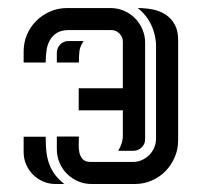

<svg xmlns="http://www.w3.org/2000/svg" viewBox="-20 -460 504 480"><path d="M176.8 -239.3H287.1V-356Q287.1 -367.7 278.6 -376.2Q270 -384.8 258.3 -384.8H152.3Q133.3 -384.8 122.1 -377.7Q110.8 -370.6 104.5 -359.1Q98.1 -347.7 96.2 -333.3Q94.2 -318.8 94.2 -303.7H39.1V-331.5Q39.1 -354 47.6 -373.8Q56.2 -393.6 71 -408.2Q85.9 -422.9 105.7 -431.4Q125.5 -439.9 147.9 -439.9H255.9Q273.9 -439.9 289.8 -433.1Q305.7 -426.3 317.4 -414.6Q329.1 -402.8 335.9 -387Q342.8 -371.1 342.8 -353V-111.8Q342.8 -99.6 334 -91.3Q325.2 -83 313.5 -83H275.4Q280.8 -91.3 283.9 -101.1Q287.1 -110.8 287.1 -120.6V-184.1H176.8ZM177.2 -118.7Q177.2 -110.4 176.8 -99.4Q176.3 -88.4 178.5 -78.6Q180.7 -68.8 186.8 -62Q192.9 -55.2 206.1 -55.2H312.5Q324.2 -55.2 334.7 -59.8Q345.2 -64.5 353 -72.3Q360.8 -80.1 365.5 -90.8Q370.1 -101.6 370.1 -113.3V-344.2Q370.1 -372.1 358.2 -397.5Q346.2 -422.9 324.2 -439.9Q343.8 -439.9 362.1 -436.3Q380.4 -432.6 394.3 -423.3Q408.2 -414.1 416.7 -398.9Q425.3 -383.8 425.3 -360.4V-108.9Q425.3 -86.4 416.7 -66.7Q408.2 -46.9 393.6 -32Q378.9 -17.1 359.1 -8.5Q339.4 0 316.9 0H209Q190.9 0 175 -6.8Q159.2 -13.7 147.5 -25.4Q135.7 -37.1 128.9 -53Q122.1 -68.8 122.1 -86.9V-118.7ZM94.2 -118.2Q94.2 -99.6 95.7 -83.5Q97.2 -67.4 102.1 -52.7Q106.9 -38.1 116.2 -25.1Q125.5 -12.2 140.6 0H118.7Q102.5 0 87.9 -6.3Q73.2 -12.7 62.5 -23.4Q51.8 -34.2 45.4 -48.8Q39.1 -63.5 39.1 -79.6V-118.2ZM189 -357.4Q179.7 -343.8 178.5 -331.5Q177.2 -319.3 177.2 -303.7H122.1V-328.1Q122.1 -339.8 130.4 -348.6Q138.7 -357.4 150.9 -357.4Z"/></svg>

Font: Isar CAT
Style: Regular
Weight: 400
Designer: Digitized by Peter Wiegel
Foundry: CAT-Fonts, Peter Wiegel
Version: Version 1.000; ttfautohint (v1.3)